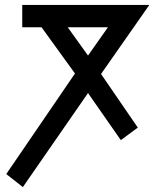

<svg xmlns="http://www.w3.org/2000/svg" viewBox="-20 -745 640 781"><path d="M5.5 -37 285 -446 149 -634H70.5V-725H587.5L391 -444L540.5 -226L471.5 -175L338 -366.5L73 16ZM419 -634H255.5L338 -519Z"/></svg>

Font: JuliaMono Medium
Style: Regular
Weight: 500
Monospace: yes
Designer: cormullion
Foundry: corm
Version: Version 0.054; ttfautohint (v1.8.4)